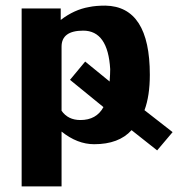

<svg xmlns="http://www.w3.org/2000/svg" viewBox="-20 -502 634 683"><path d="M57 161V-472H196V-431Q244 -468 297 -477Q320 -482 355 -482Q513 -479 513 -236Q513 -161 494 -110L594 -32L539 33L448 -39Q403 11 315 11Q255 11 199 -34V161ZM199 -108Q222 -75 266 -75Q323 -75 348 -121L229 -218L283 -283L370 -212Q372 -240 372 -256Q364 -393 276 -393Q199 -393 199 -336V-160Z"/></svg>

Font: Coval
Style: Heavy
Weight: 900
Foundry: Context Ltd
Version: Version 001.000